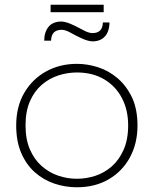

<svg xmlns="http://www.w3.org/2000/svg" viewBox="-20 -791 650 812"><path d="M305 1Q256 1 210 -14.5Q164 -30 127.8 -62Q91.5 -94 70 -143.5Q48.5 -193 48.5 -260.5Q48.5 -340.5 83 -399Q117.5 -457.5 175.5 -489.2Q233.5 -521 305 -521Q350 -521 395 -506.5Q440 -492 477.5 -460Q515 -428 539.5 -376.5Q561.5 -327 561.5 -260.5Q561.5 -185 529.8 -126Q498 -67 440.2 -33Q382.5 1 305 1ZM305 -35Q344.5 -35 382.5 -47.2Q420.5 -59.5 451.8 -86.5Q483 -113.5 502.5 -157Q522 -200.5 522 -260.5Q522 -326 495.5 -376.5Q469 -427 420.2 -455.8Q371.5 -484.5 305 -484.5Q265 -484.5 226.2 -471.8Q187.5 -459 156.2 -432Q125 -405 106.5 -362.5Q88 -320 88 -260.5Q88 -201.5 106.5 -159Q125 -116.5 156 -89Q187 -61.5 225.8 -48.2Q264.5 -35 305 -35ZM370 -616Q351.5 -617.5 331.5 -626.2Q311.5 -635 294.5 -644L281.5 -651Q257.5 -665 241 -665Q197 -665 196 -619H167Q167 -654.5 185 -677.2Q203 -700 241 -700Q259 -698.5 279.2 -689.8Q299.5 -681 317 -671.5L329.5 -665Q354 -651 371 -651Q414 -651 415 -696H443Q443 -674.5 435.8 -656.2Q428.5 -638 412.2 -627Q396 -616 370 -616ZM418.5 -739.5H194V-771H418.5Z"/></svg>

Font: Argentum Novus ExtraLight
Style: Regular
Weight: 250
Designer: Julieta Ulanovsky (font) & Cristiano Sobral (main changes)
Foundry: Julieta Ulanovsky (font) & Cristiano Sobral (main changes)
Version: Version 3.00;November 27, 2020;FontCreator 13.0.0.2655 64-bi